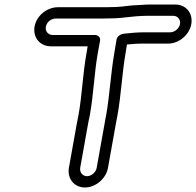

<svg xmlns="http://www.w3.org/2000/svg" viewBox="-20 -733 868 850"><path d="M450 -223C447 -211 446 -201 444 -191L408 10C405 30 384 47 365 47C346 47 332 30 335 10L371 -191C373 -202 376 -213 378 -225C395 -321 397 -408 413 -498L423 -553C426 -568 413 -578 402 -578H214C193 -578 179 -595 183 -615C187 -635 206 -651 227 -651H437C470 -651 504 -652 535 -656C569 -660 600 -663 632 -663H747C767 -663 780 -646 777 -627C774 -608 754 -590 734 -590H620C584 -590 563 -587 530 -584C512 -582 498 -571 496 -558L486 -498C470 -405 466 -315 450 -223ZM500 -222C517 -317 520 -407 536 -498L542 -536C567 -538 584 -540 611 -540H725C772 -540 819 -579 827 -627C835 -675 803 -713 756 -713H641C620 -713 596 -710 582 -710C570 -710 556 -708 537 -706C509 -702 478 -701 446 -701H236C188 -701 141 -663 133 -615C125 -567 157 -528 205 -528H368L363 -498C346 -403 344 -318 328 -226C326 -215 323 -202 321 -191L285 10C277 57 308 97 356 97C404 97 450 57 458 10L494 -191C496 -200 498 -211 500 -222Z"/></svg>

Font: Blanket
Style: BdOutlineObl
Weight: 700
Foundry: Cannot Into Space Fonts
Version: Version 0.9